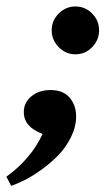

<svg xmlns="http://www.w3.org/2000/svg" viewBox="-75 -436 334 609"><path d="M164.1 -263.7Q133.8 -263.7 111.3 -286.4Q88.9 -309.1 88.9 -340.3Q88.9 -370.6 111.3 -393.1Q133.8 -415.5 164.1 -415.5Q195.3 -415.5 217.3 -393.1Q239.3 -370.6 239.3 -340.3Q239.3 -309.1 217.3 -286.4Q195.3 -263.7 164.1 -263.7ZM-39.6 153.3 -54.7 124.5Q23.4 67.9 60.1 -11.2Q0.5 -33.2 0.5 -80.6Q0.5 -110.8 24.7 -130.6Q48.8 -150.4 85 -150.4Q125.5 -150.4 146 -126.2Q166.5 -102.1 166.5 -66.9Q166.5 -34.2 150.4 -1.5Q134.3 31.2 110.4 55.9Q86.4 80.6 57.4 101.6Q28.3 122.6 3.7 135Q-21 147.5 -39.6 153.3Z"/></svg>

Font: Elstob 6pt SemiBold
Style: Italic
Weight: 600
Italic angle: -20°
Designer: Peter S. Baker
Version: Version 1.015